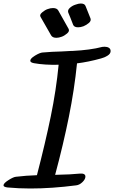

<svg xmlns="http://www.w3.org/2000/svg" viewBox="-51 -1115 671 1097"><path d="M252 -1069Q274 -1069 282 -1055Q301 -1020 341 -950Q348 -937 332 -923.5Q316 -910 301 -905Q285 -899 271 -899Q249 -899 241 -913L221 -948Q187 -1008 181 -1018Q173 -1030 189.5 -1044Q206 -1058 221 -1063Q237 -1069 252 -1069ZM466 -1010Q471 -996 457 -984Q443 -972 426 -965Q410 -959 395 -959Q373 -959 367 -973L351 -1014L339 -1043Q334 -1058 348.5 -1070.5Q363 -1083 379 -1088Q398 -1095 410 -1095Q433 -1095 438 -1080Q444 -1066 466 -1010ZM547 -848Q561 -848 571 -842Q581 -836 581 -823Q581 -808 563.5 -797Q546 -786 526 -781Q454 -761 389 -753Q374 -604 342.5 -447.5Q311 -291 264 -116Q358 -118 404 -123Q437 -126 437 -106Q437 -91 420 -74.5Q403 -58 384 -56Q245 -38 122 -38Q55 -38 -9 -44Q-31 -47 -31 -56Q-31 -68 -2.5 -86Q26 -104 40 -105Q98 -112 160 -114Q208 -299 239 -449.5Q270 -600 284 -745Q204 -743 143 -754Q122 -758 122 -768Q122 -781 149.5 -797.5Q177 -814 192 -815Q248 -820 301 -821L356 -824H363Q465 -829 533 -847Q537 -848 547 -848Z"/></svg>

Font: Sedgwick Ave
Style: Regular
Weight: 400
Designer: Kevin Burke, Pedro Vergani
Foundry: Google, Inc.
Version: Version 1.000